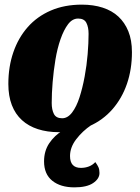

<svg xmlns="http://www.w3.org/2000/svg" viewBox="-20 -550 605 828"><path d="M233 20Q184 20 143.5 7Q103 -6 74.5 -32Q46 -58 31 -97Q16 -136 16 -188Q16 -262 37.5 -324.5Q59 -387 99.5 -433Q140 -479 199 -504.5Q258 -530 333 -530Q383 -530 423 -517Q463 -504 490.5 -478.5Q518 -453 533.5 -415Q549 -377 549 -325Q549 -251 527.5 -188.5Q506 -126 465 -79Q424 -32 365.5 -6Q307 20 233 20ZM248 -40Q272 -40 291 -65Q310 -90 323 -130.5Q336 -171 345 -219.5Q354 -268 358 -316.5Q362 -365 362 -404Q362 -433 352.5 -451.5Q343 -470 317 -470Q292 -470 273.5 -445.5Q255 -421 241 -381Q227 -341 219 -292.5Q211 -244 207 -195.5Q203 -147 203 -106Q203 -77 212.5 -58.5Q222 -40 248 -40ZM301 258Q241 258 205.5 229.5Q170 201 170 146Q170 101 192.5 67.5Q215 34 251.5 12Q288 -10 329 -22L373 -16V-10Q336 15 309 50Q282 85 282 123Q282 174 329 174Q347 174 363 168Q379 162 391 149Q400 161 404.5 171Q409 181 409 196Q409 221 381.5 239.5Q354 258 301 258Z"/></svg>

Font: Sansita Swashed Light ExtraBold
Style: Regular
Weight: 800
Version: Version 1.003